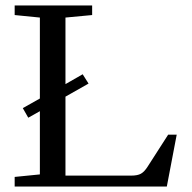

<svg xmlns="http://www.w3.org/2000/svg" viewBox="-20 -683 704 703"><path d="M33.7 0V-35.2L126 -44.4V-275.9L83.5 -252L63.5 -287.1L126 -322.3V-618.7L33.7 -627.9V-663.1H317.4V-627.9L219.7 -618.7V-375L282.7 -411.1L304.2 -377L219.7 -329.1V-40H460.4Q483.4 -40 495.8 -46.9Q508.3 -53.7 520.5 -72.8L595.7 -189.9H627L590.8 0Z"/></svg>

Font: Elstob 8pt
Style: Regular
Weight: 400
Designer: Peter S. Baker
Version: Version 1.015